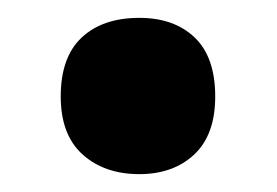

<svg xmlns="http://www.w3.org/2000/svg" viewBox="-20 -183 310 215"><path d="M48 -75Q48 -119 71.5 -141Q95 -163 136 -163Q175 -163 198 -141Q221 -119 221 -75Q221 -32 197.5 -10Q174 12 136 12Q97 12 72.5 -10Q48 -32 48 -75Z"/></svg>

Font: Noto Sans Arabic UI Cn XBd
Style: Regular
Weight: 800
Width: 3
Designer: Monotype Design Team, Nadine Chahine and Nizar Qandah
Foundry: Monotype Imaging Inc.
Version: Version 2.010; ttfautohint (v1.8.4.7-5d5b)